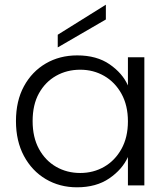

<svg xmlns="http://www.w3.org/2000/svg" viewBox="-20 -790 715 818"><path d="M48 -274Q48 -360 82 -422.5Q116 -485 175 -519.5Q234 -554 309 -554Q392 -554 447 -516Q502 -478 525 -426V-546H595V0H525V-121Q501 -68 445.5 -30Q390 8 308 8Q234 8 175 -27Q116 -62 82 -125.5Q48 -189 48 -274ZM525 -273Q525 -341 497.5 -390.5Q470 -440 424 -466.5Q378 -493 322 -493Q265 -493 219 -467Q173 -441 146 -392.5Q119 -344 119 -274Q119 -205 146 -155.5Q173 -106 219 -79.5Q265 -53 322 -53Q378 -53 424 -79.5Q470 -106 497.5 -155.5Q525 -205 525 -273ZM431 -770V-707L226 -588V-642Z"/></svg>

Font: Poppins Light
Style: Regular
Weight: 300
Designer: Ninad Kale (Devanagari), Jonny Pinhorn (Latin)
Version: Version 5.002